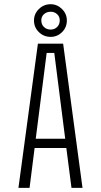

<svg xmlns="http://www.w3.org/2000/svg" viewBox="-20 -912 490 932"><path d="M226 -733Q192.5 -733 168.8 -756Q145 -779 145 -812.5Q145 -845 168.8 -868.2Q192.5 -891.5 226 -891.5Q257.5 -891.5 281 -868.2Q304.5 -845 304.5 -812.5Q304.5 -779 281.2 -756Q258 -733 226 -733ZM226 -768.5Q244.5 -768.5 257.2 -780.8Q270 -793 270 -813.5Q270 -831.5 257.2 -843.2Q244.5 -855 226 -855Q206.5 -855 193.5 -843.2Q180.5 -831.5 180.5 -813.5Q180.5 -793 193.5 -780.8Q206.5 -768.5 226 -768.5ZM327 0 302 -193.5H148L123.5 0H69.5L164 -700H286.5L380.5 0ZM206.5 -655 153.5 -238.5H296.5L243.5 -655Z"/></svg>

Font: League Mono Condensed UltraLight
Style: Regular
Weight: 200
Width: 1
Designer: Tyler Finck
Foundry: The League of Moveable Type / Tyler Finck
Version: Version 2.210